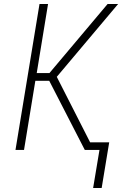

<svg xmlns="http://www.w3.org/2000/svg" viewBox="-20 -755 640 967"><path d="M449 192 481 0H407L228 -348H158L101 0H58L179 -735H222L165 -387H229L522 -735H575L266 -368L434 -38H530L492 192Z"/></svg>

Font: Iosevka Aile XLt Obl
Style: Regular
Weight: 200
Italic angle: -9°
Designer: Belleve Invis
Foundry: Belleve Invis
Version: Version 31.1.0; ttfautohint (v1.8.4)